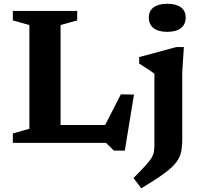

<svg xmlns="http://www.w3.org/2000/svg" viewBox="-20 -756 1064 1016"><path d="M640.5 41H583L540.5 0H216L218 -94.5H568.5L513 -48.5L619.5 -257L689 -255.5ZM300.5 -623.5V0H48V-50L135.5 -74.5V-623.5L48 -648V-698H388.5V-648ZM865 -587.5Q818 -587.5 792.8 -607Q767.5 -626.5 767.5 -662.5Q767.5 -698.5 792.8 -717.2Q818 -736 865 -736Q912 -736 937.2 -717.2Q962.5 -698.5 962.5 -662.5Q962.5 -626.5 937.2 -607Q912 -587.5 865 -587.5ZM797 -365Q791.5 -370.5 778 -379.8Q764.5 -389 748 -399.5Q731.5 -410 716.5 -419.5V-454L913.5 -507H953L944.5 -375.5V-20Q944.5 13 940.2 38.5Q936 64 923.8 85.8Q911.5 107.5 887.8 129.8Q864 152 825 178.8Q786 205.5 727.5 240.5L686.5 186Q726 146.5 748.5 121.8Q771 97 781.5 79.8Q792 62.5 794.5 46.2Q797 30 797 6.5Z"/></svg>

Font: Newsreader 9pt SemiBold
Style: Regular
Weight: 600
Designer: Hugues Gentile
Foundry: Production Type
Version: Version 1.003